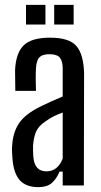

<svg xmlns="http://www.w3.org/2000/svg" viewBox="-20 -763 416 790"><path d="M138 7Q86 7 60.5 -22.5Q35 -52 31 -114Q30 -125 29.5 -138Q29 -151 30 -163Q33 -218 58 -255.5Q83 -293 145 -324Q167 -335 190.5 -345.5Q214 -356 238 -366V-480Q238 -511 226.5 -525.5Q215 -540 183 -540Q155 -540 142.5 -527.5Q130 -515 128 -482Q127 -467 127 -438Q127 -409 128 -389H43Q43 -404 42.5 -429.5Q42 -455 42 -474Q45 -544 77 -576Q109 -608 186 -608Q265 -608 294.5 -573.5Q324 -539 326 -461L325 0H238V-57H225Q212 -26 192.5 -9.5Q173 7 138 7ZM171 -58Q218 -58 238 -111V-300Q221 -294 203 -285.5Q185 -277 165 -262Q137 -243 127.5 -219Q118 -195 116 -163Q116 -154 116 -142.5Q116 -131 117 -120Q121 -58 171 -58ZM203 -662V-743H283V-662ZM87 -662V-743H167V-662Z"/></svg>

Font: Big Shoulders Display SemiBold
Style: Regular
Weight: 600
Designer: Patric King
Foundry: XO Type Co
Version: Version 1.000; ttfautohint (v1.8.2)